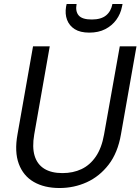

<svg xmlns="http://www.w3.org/2000/svg" viewBox="-20 -933 706 965"><path d="M279 12Q203 12 150 -18.5Q97 -49 74.5 -109.5Q52 -170 68 -258L146 -700H230L152 -257Q141 -193 154 -150Q167 -107 202.5 -85Q238 -63 294 -63Q347 -63 389.5 -83Q432 -103 461.5 -146Q491 -189 503 -257L582 -700H666L588 -258Q572 -165 526 -105.5Q480 -46 416 -17Q352 12 279 12ZM429 -769Q383 -769 355.5 -786.5Q328 -804 317 -833.5Q306 -863 312 -899L315 -913H365Q358 -876 375.5 -855.5Q393 -835 441 -835Q488 -835 513 -855.5Q538 -876 545 -913H596L593 -899Q586 -863 564.5 -833.5Q543 -804 509 -786.5Q475 -769 429 -769Z"/></svg>

Font: DM Sans 12pt
Style: Italic
Weight: 400
Italic angle: -10°
Version: Version 4.004;gftools[0.9.30]